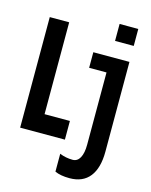

<svg xmlns="http://www.w3.org/2000/svg" viewBox="-135 -811 870 1105"><g transform="rotate(15 300.0 -259.0)"><path d="M548.8 6.3Q548.8 104 508.1 155.8Q467.3 207.5 388.2 207.5Q334.5 207.5 300.8 191.9V85.4Q337.4 100.6 378.4 100.6Q406.7 100.6 421.9 72.8Q437 44.9 437 -4.9V-435.5H333.5V-528.3H548.8ZM437.5 -623.5V-724.6H548.8V-623.5ZM39.1 0V-658.7H154.8V-111.3H305.7V0Z"/></g></svg>

Font: Liberation Mono
Style: Bold
Weight: 700
Monospace: yes
Designer: Steve Matteson
Foundry: Ascender Corporation
Version: Version 2.1.5